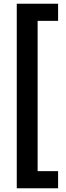

<svg xmlns="http://www.w3.org/2000/svg" viewBox="-20 -762 353 1031"><path d="M70 -742H292V-650H182V157H292V249H70Z"/></svg>

Font: Hanken Grotesk ExtraBold
Style: Regular
Weight: 800
Designer: Alfredo Marco Pradil
Foundry: Hanken Design Co.
Version: Version 3.014